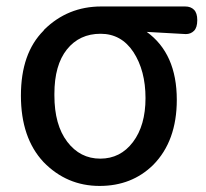

<svg xmlns="http://www.w3.org/2000/svg" viewBox="-20 -539 649 605"><path d="M442.4 -438.5Q537.1 -370.1 537.1 -224.6Q537.1 -94.7 462.9 -19.5Q395.5 46.9 293.9 46.9Q190.4 46.9 117.2 -28.3Q45.9 -104.5 45.9 -237.8Q45.9 -371.1 117.2 -442.4Q118.2 -443.4 119.1 -445.3Q193.4 -518.6 298.8 -518.6H563.5Q581.1 -518.6 591.3 -508.3Q601.6 -498 601.6 -475.6Q601.6 -452.1 591.3 -441.9Q581.1 -431.6 565.4 -431.6Q563.5 -431.6 442.4 -438.5ZM151.4 -238.3Q151.4 -145.5 191.9 -92.3Q232.4 -39.1 295.9 -39.1Q359.4 -39.1 398.9 -91.3Q438.5 -143.6 438.5 -230Q438.5 -316.4 400.4 -375Q362.3 -432.6 296.9 -432.6Q230.5 -432.6 190.9 -383.3Q151.4 -334 151.4 -243.2Q151.4 -240.2 151.4 -238.3Z"/></svg>

Font: TaiwanPearl
Style: Regular
Weight: 400
Version: Version 2.102